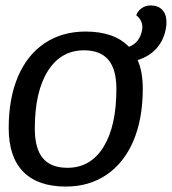

<svg xmlns="http://www.w3.org/2000/svg" viewBox="-20 -676 632 706"><path d="M592 -595Q592 -584 591 -578Q585 -533 558 -501Q531 -469 486 -455Q505 -413 505 -349Q505 -239 470.5 -158Q436 -77 372 -33.5Q308 10 222 10Q119 10 65.5 -44.5Q12 -99 12 -205Q12 -314 46 -394Q80 -474 144 -517Q208 -560 295 -560Q400 -560 454 -504Q474 -511 486.5 -527.5Q499 -544 503 -568Q507 -599 481 -620Q486 -635 500.5 -645.5Q515 -656 534 -656Q561 -656 576.5 -640Q592 -624 592 -595ZM408 -349Q408 -421 378.5 -456Q349 -491 289 -491Q204 -491 156 -415Q108 -339 108 -203Q108 -130 137.5 -94.5Q167 -59 228 -59Q313 -59 360.5 -135.5Q408 -212 408 -349Z"/></svg>

Font: Krub Medium
Style: Italic
Weight: 500
Italic angle: -8°
Designer: Ekaluck Peanpanawate
Foundry: Cadson Demak Co.,Ltd.
Version: Version 1.000; ttfautohint (v1.6)